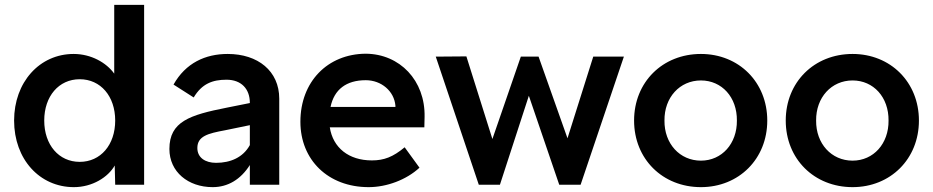

<svg xmlns="http://www.w3.org/2000/svg" viewBox="-20 -760 3839 790"><path d="M284 10C360 10 425 -31 452 -79L454 0H573V-740H450V-457C418 -502 355 -538 283 -538C143 -538 38 -422 38 -264C38 -105 143 10 284 10ZM162 -264C162 -364 222 -434 308 -434C394 -434 454 -364 454 -264C454 -164 394 -94 308 -94C222 -94 162 -164 162 -264Z M1008 -337V-336L913 -317C761 -287 677 -260 677 -147C677 -53 754 10 855 10C917 10 970 -21 1008 -81V0H1129V-354C1129 -468 1041 -538 917 -538C825 -538 744 -501 694 -412L777 -359C811 -416 855 -432 912 -432C973 -432 1008 -394 1008 -337ZM792 -151C792 -200 836 -211 906 -224L1008 -245V-163C980 -112 928 -90 869 -90C825 -90 792 -111 792 -151Z M1497 10C1571 10 1652 -20 1706 -70L1645 -154C1597 -114 1560 -100 1510 -100C1415 -100 1350 -152 1337 -236H1726L1727 -279C1730 -429 1625 -538 1485 -539C1328 -538 1216 -424 1216 -259C1216 -102 1330 10 1497 10ZM1340 -320C1355 -392 1405 -430 1485 -430C1549 -430 1602 -385 1607 -325V-320Z M1950 0H2037L2156 -366L2281 0H2369L2547 -527H2421L2315 -191L2196 -527H2123L2006 -188L1899 -528L1773 -527Z M2864 10C3020 10 3137 -106 3137 -264C3137 -422 3020 -538 2864 -538C2706 -538 2589 -422 2589 -264C2589 -106 2706 10 2864 10ZM2714 -264C2713 -359 2777 -429 2864 -429C2950 -429 3013 -360 3012 -264C3013 -169 2950 -99 2864 -99C2777 -99 2713 -169 2714 -264Z M3488 10C3644 10 3761 -106 3761 -264C3761 -422 3644 -538 3488 -538C3330 -538 3213 -422 3213 -264C3213 -106 3330 10 3488 10ZM3338 -264C3337 -359 3401 -429 3488 -429C3574 -429 3637 -360 3636 -264C3637 -169 3574 -99 3488 -99C3401 -99 3337 -169 3338 -264Z"/></svg>

Font: Easer Grotesk Medium
Style: Regular
Weight: 500
Designer: Boardeaser, Bonnie Shaver-Troup, Thomas Jockin
Foundry: Lexend
Version: Version 1.001;Glyphs 3.1.2 (3151)